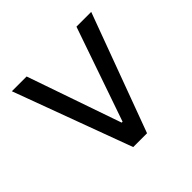

<svg xmlns="http://www.w3.org/2000/svg" viewBox="-139 -690 836 836"><g transform="rotate(-45 278.5 -272.5)"><path d="M321 0H235.8L34.1 -545.5H125L275.6 -110.8H281.2L431.8 -545.5H522.7Z"/></g></svg>

Font: Linik Sans
Style: Regular
Weight: 400
Designer: Rasmus Andersson (font), Marc Monis (original base), Kil Hyung-jin (Pretendard portions), Cristiano Sobral (main changes
Foundry: rsms
Version: Version 3.018;May 31, 2022;FontCreator 14.0.0.2814 64-bit; t